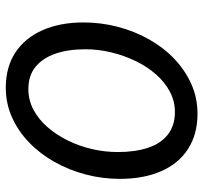

<svg xmlns="http://www.w3.org/2000/svg" viewBox="-40 -668 719 680"><g transform="rotate(90 320.0 -327.5)"><path d="M290 12Q217 12 165.5 -22Q114 -56 86.5 -118Q59 -180 59 -263Q59 -326 74.5 -385Q90 -444 119 -495.5Q148 -547 188 -585Q228 -623 277 -645Q326 -667 382 -667Q455 -667 507 -633.5Q559 -600 586 -538Q613 -476 613 -392Q613 -330 597.5 -271Q582 -212 553 -160.5Q524 -109 484 -70.5Q444 -32 395 -10Q346 12 290 12ZM295 -68Q334 -68 368 -86Q402 -104 429.5 -135.5Q457 -167 477 -207.5Q497 -248 507.5 -293.5Q518 -339 518 -385Q518 -446 503 -491.5Q488 -537 456 -562Q424 -587 376 -587Q338 -587 304 -569Q270 -551 242.5 -519.5Q215 -488 195.5 -447.5Q176 -407 165 -361.5Q154 -316 154 -270Q154 -209 169.5 -164Q185 -119 216 -93.5Q247 -68 295 -68Z"/></g></svg>

Font: Source Sans 3 Medium
Style: Italic
Weight: 500
Italic angle: -11°
Designer: Paul D. Hunt
Foundry: Adobe
Version: Version 3.052;hotconv 1.1.0;makeotfexe 2.6.0